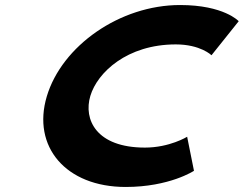

<svg xmlns="http://www.w3.org/2000/svg" viewBox="-20 -749 974 767"><path d="M558.9 -159.4C364.5 -159.4 312.7 -271.6 340.9 -365.9C368.9 -459.4 487.8 -571.6 682.2 -571.6C780.9 -571.6 824.9 -528.3 824.9 -528.3L933.6 -664.3C933.6 -664.3 874.7 -728.9 699.4 -728.9C458.7 -728.9 227.3 -565.7 167 -364.2C107 -163.6 242.4 -2.1 482 -2.1C657.4 -2.1 754.9 -66.7 754.9 -66.7L727.6 -202.7C727.6 -202.7 657.6 -159.4 558.9 -159.4Z"/></svg>

Font: Hussar
Style: BdSuprExtOblThree
Weight: 700
Foundry: Cannot Into Space Fonts
Version: Version 2.00